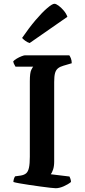

<svg xmlns="http://www.w3.org/2000/svg" viewBox="-20 -997 450 1017"><path d="M275 0Q268 0 246 -2.5Q224 -5 194.5 -9Q165 -13 135 -17.5Q105 -22 82.5 -26Q60 -30 51 -33Q51 -42 54 -50.5Q57 -59 60 -63L89 -67Q108 -70 118.5 -79Q129 -88 133.5 -109Q138 -130 138 -167V-567Q138 -612 146 -627.5Q154 -643 156 -644H62Q60 -649 56 -655Q52 -661 50 -672Q56 -679 68.5 -686.5Q81 -694 94 -699Q107 -704 112 -704H347Q351 -699 355.5 -688Q360 -677 360 -662L316 -649Q298 -644 287 -635Q276 -626 271.5 -609.5Q267 -593 267 -563V-141Q267 -116 261 -98.5Q255 -81 249 -74L348 -62Q350 -59 353 -50Q356 -41 356 -33Q340 -20 317 -10Q294 0 275 0ZM137 -769Q124 -773 113 -781.5Q102 -790 97 -796Q134 -850 168.5 -890.5Q203 -931 230 -954Q257 -977 268 -977Q277 -977 291 -966.5Q305 -956 318 -940.5Q331 -925 337 -908Z"/></svg>

Font: Texturina Medium 12pt SemiBold
Style: Regular
Weight: 600
Version: Version 1.002